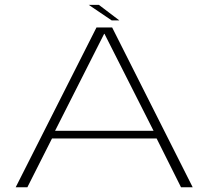

<svg xmlns="http://www.w3.org/2000/svg" viewBox="-20 -794 884 814"><path d="M46.5 0H96L200.5 -207H644L747.5 0H797L455.5 -677.5H389ZM213.5 -239.5 421.5 -650.5H423L631 -239.5ZM453.5 -707.5H486L399 -773.5H356Z"/></svg>

Font: Anybody Expanded ExtraLight
Style: Regular
Weight: 250
Width: 7
Version: Version 1.113;gftools[0.9.25]